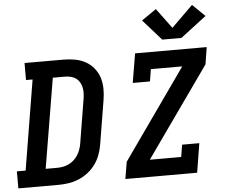

<svg xmlns="http://www.w3.org/2000/svg" viewBox="-67 -1063 1329 1135"><g transform="rotate(-5 598.0 -495.5)"><path d="M-4 0V-101H48L136 -634H97V-735H327Q362 -735 395.5 -729Q429 -723 457.5 -707.5Q486 -692 507 -666.5Q528 -641 538 -610Q548 -579 548.5 -544.5Q549 -510 543 -475L500 -214Q495 -184 484 -154.5Q473 -125 454 -99Q435 -73 409 -53Q383 -33 353.5 -21Q324 -9 294 -4.5Q264 0 234 0ZM167 -101H234Q251 -101 268.5 -104Q286 -107 303 -115Q320 -123 334 -135.5Q348 -148 358 -163.5Q368 -179 374 -196Q380 -213 383 -230L426 -492Q429 -509 429.5 -527Q430 -545 426.5 -561.5Q423 -578 414.5 -592.5Q406 -607 392.5 -616.5Q379 -626 362 -630Q345 -634 327 -634H256ZM631 0 648 -101 1024 -634H838L826 -562H724L753 -735H1178L1162 -634L785 -101H971L983 -173H1085L1057 0ZM920 -802 811 -925 898 -985 986 -866 1113 -991 1187 -919 1034 -802Z"/></g></svg>

Font: Iosevka Etoile Oblique
Style: Bold
Weight: 700
Italic angle: -9°
Designer: Belleve Invis
Foundry: Belleve Invis
Version: Version 15.5.2; ttfautohint (v1.8.4)